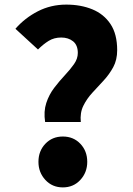

<svg xmlns="http://www.w3.org/2000/svg" viewBox="-20 -800 576 834"><path d="M176 -270Q169 -316 181 -352.5Q193 -389 215.5 -418.5Q238 -448 261.5 -473Q285 -498 301.5 -521.5Q318 -545 318 -570Q318 -604 297.5 -620.5Q277 -637 246 -637Q215 -637 191.5 -622.5Q168 -608 145 -585L47 -675Q88 -722 144.5 -751Q201 -780 268 -780Q331 -780 381 -759.5Q431 -739 460 -695.5Q489 -652 489 -582Q489 -540 472 -508.5Q455 -477 430 -450Q405 -423 381 -397Q357 -371 342 -340.5Q327 -310 331 -270ZM253 14Q207 14 177 -18.5Q147 -51 147 -97Q147 -144 177 -175.5Q207 -207 253 -207Q299 -207 329 -175.5Q359 -144 359 -97Q359 -51 329 -18.5Q299 14 253 14Z"/></svg>

Font: Source Han Sans TC Heavy
Style: Regular
Weight: 900
Designer: Ryoko NISHIZUKA Ë•øÂ°öÊ∂ºÂ≠ê (kana, bopomofo & ideographs); Paul D. Hunt (Latin, Greek & Cyrillic); Sandoll Communicatio
Foundry: Adobe
Version: Version 2.004;hotconv 1.0.118;makeotfexe 2.5.65603